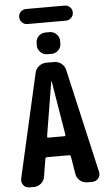

<svg xmlns="http://www.w3.org/2000/svg" viewBox="-67 -1101 634 1143"><g transform="rotate(-5 250.0 -530.0)"><path d="M364.3 -969.7H133.8Q115.2 -969.7 102.1 -982.9Q88.9 -996.1 88.9 -1015.1Q88.9 -1034.2 102.1 -1046.9Q115.2 -1059.6 133.8 -1059.6H364.3Q382.8 -1059.6 396 -1046.9Q409.2 -1034.2 409.2 -1015.1Q409.2 -996.1 396 -982.9Q382.8 -969.7 364.3 -969.7ZM236.3 -910.2H261.7Q285.2 -910.2 302.2 -893.1Q319.3 -876 319.3 -852.5V-836.9Q319.3 -813.5 302.2 -796.9Q285.2 -780.3 261.7 -780.3H236.3Q212.9 -780.3 195.8 -797.4Q178.7 -814.5 178.7 -836.9V-852.5Q178.7 -876 195.8 -893.1Q212.9 -910.2 236.3 -910.2ZM294.9 -285.2Q297.9 -285.2 300.3 -287.6Q302.7 -290 301.8 -293L248 -619.1Q248 -620.1 247.1 -620.1Q246.1 -620.1 246.1 -619.1L192.4 -293Q191.4 -290 193.8 -287.6Q196.3 -285.2 199.2 -285.2ZM340.8 -674.8 482.4 -54.7Q487.3 -33.2 473.1 -16.6Q459 0 436.5 0H407.2Q381.8 0 363.3 -16.1Q344.7 -32.2 340.8 -55.7L323.2 -162.1Q321.3 -169.9 314.5 -169.9H179.7Q172.9 -169.9 170.9 -162.1L153.3 -55.7Q149.4 -31.2 130.9 -15.6Q112.3 0 86.9 0H60.5Q38.1 0 25.4 -17.1Q12.7 -34.2 16.6 -54.7L157.2 -674.8Q162.1 -699.2 181.6 -714.8Q201.2 -730.5 225.6 -730.5H272.5Q297.9 -730.5 316.9 -714.8Q335.9 -699.2 340.8 -674.8Z"/></g></svg>

Font: Rounded Mgen+ 2m bold
Style: Bold
Weight: 700
Designer: [Source Han Sans]
Ryoko NISHIZUKA  (kana & ideographs); Paul D. Hunt (Latin, Greek & Cyrillic); Wenlong ZHANG  (bopomofo
Version: Version 1.059.20150602